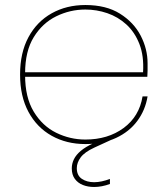

<svg xmlns="http://www.w3.org/2000/svg" viewBox="-20 -567 668 765"><path d="M70 -261V-279H550Q554 -344 535.5 -391.5Q517 -439 483.5 -469.5Q450 -500 407.5 -514.5Q365 -529 320 -529Q259 -529 204 -502Q149 -475 114.5 -419Q80 -363 80 -275V-267Q80 -179 114.5 -122Q149 -65 204 -38Q259 -11 320 -11Q410 -11 472.5 -57Q535 -103 548 -183H568Q559 -128 527 -85Q495 -42 442.5 -17.5Q390 7 320 7Q245 7 186 -26Q127 -59 93.5 -121Q60 -183 60 -270Q60 -357 93.5 -419Q127 -481 186 -514Q245 -547 320 -547Q403 -547 458 -512.5Q513 -478 540.5 -425Q568 -372 568 -315Q568 -296 568 -285.5Q568 -275 567 -261ZM352 4 421 -27 428 -12 356 21Q317 39 301.5 60Q286 81 286 103Q286 132 306 145.5Q326 159 355 159Q370 159 386 155.5Q402 152 418 146V166Q402 172 386 175Q370 178 355 178Q330 178 310 170Q290 162 278 145.5Q266 129 266 104Q266 85 274.5 67.5Q283 50 302 34Q321 18 352 4Z"/></svg>

Font: Poppins Variable
Style: Regular
Weight: 100
Designer: Jonny Pinhorn
Foundry: Indian Type Foundry
Version: Version 6.000